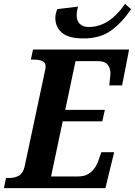

<svg xmlns="http://www.w3.org/2000/svg" viewBox="-41 -969 695 989"><path d="M-10 -52H2Q36 -52 57 -64.5Q78 -77 86 -112L189 -596Q194 -614 194 -626Q194 -647 177.5 -654.5Q161 -662 129 -662H118L129 -714H624L588 -529H522Q528 -583 528 -590Q528 -619 513 -636.5Q498 -654 465 -654H348L295 -403H499L486 -344H282L222 -60H362Q402 -60 428 -83Q454 -106 466 -142L481 -185H547L502 0H-21ZM244 -877Q244 -897 254 -922L361 -935Q354 -912 354 -888Q354 -862 370 -846Q386 -830 416 -830Q522 -830 603 -949L634 -922Q590 -855 533 -813Q476 -771 389 -771Q312 -771 278 -800.5Q244 -830 244 -877Z"/></svg>

Font: Noto Serif Narrow
Style: Bold Italic
Weight: 700
Width: 4
Italic angle: -12°
Designer: Monotype Design Team
Foundry: Monotype Imaging Inc.
Version: Version 1.001